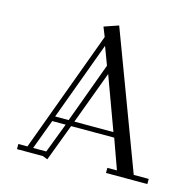

<svg xmlns="http://www.w3.org/2000/svg" viewBox="-105 -820 948 937"><g transform="rotate(15 368.5 -351.0)"><path d="M58.1 0V-25.9H104L330.1 -639.2L311 -687L383.8 -711.9L641.1 -25.9H716.8V0H507.8V-25.9H556.2L502 -176.8H284.2L213.9 9.8L189 0ZM132.8 -25.9H199.2L256.8 -176.8H189ZM196.8 -202.1H265.1L377 -506.8L342.8 -598.1ZM293.9 -202.1H491.2L393.1 -469.2Z"/></g></svg>

Font: Dehuti Alt
Style: Book
Weight: 400
Version: Version 1.2